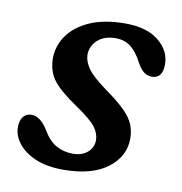

<svg xmlns="http://www.w3.org/2000/svg" viewBox="-61 -526 563 594"><g transform="rotate(10 220.0 -228.5)"><path d="M195.5 -43.5Q224.5 -43.5 242 -58.8Q259.5 -74 259.5 -97.5Q259 -118.5 244.5 -137.8Q230 -157 183.5 -189Q129 -225.5 107 -253.2Q85 -281 84 -321Q83.5 -361.5 106.8 -395Q130 -428.5 175.2 -448.5Q220.5 -468.5 287 -468.5Q354.5 -468.5 391.8 -438Q429 -407.5 429 -365Q429 -320.5 394.5 -320.5Q381.5 -320.5 370.2 -328.8Q359 -337 347.5 -358Q333 -386.5 313.5 -402.5Q294 -418.5 265 -418.5Q229 -418.5 208.2 -399.2Q187.5 -380 187.5 -352.5Q188 -332 203.2 -310.2Q218.5 -288.5 262.5 -256.5Q302.5 -228 324 -206.8Q345.5 -185.5 354 -165.8Q362.5 -146 363 -122.5Q364 -65 314.5 -27.2Q265 10.5 175 10.5Q123 10.5 87.2 -5Q51.5 -20.5 32.8 -45Q14 -69.5 14.5 -96Q14.5 -117 24.2 -128.5Q34 -140 49 -140Q77.5 -140 101 -102Q119.5 -70 143 -56.8Q166.5 -43.5 195.5 -43.5Z"/></g></svg>

Font: Fraunces 9pt S100
Style: Italic
Weight: 400
Italic angle: -16°
Version: Version 1.000; ttfautohint (v1.8.3)